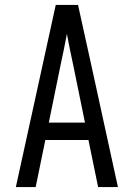

<svg xmlns="http://www.w3.org/2000/svg" viewBox="-20 -755 540 775"><path d="M44 0 205 -735H295L349 -490L456 0H376L337 -190H163L124 0ZM323 -260 276 -490Q269 -522 262.5 -554Q256 -586 250 -618Q244 -586 237.5 -554Q231 -522 224 -490L177 -260Z"/></svg>

Font: Iosevka Fuck
Style: Regular
Weight: 400
Monospace: yes
Designer: Belleve Invis
Foundry: Belleve Invis
Version: Version 28.0.7; ttfautohint (v1.8.3)